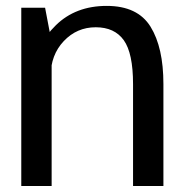

<svg xmlns="http://www.w3.org/2000/svg" viewBox="-20 -618 622 638"><path d="M50.7 0H151.6V-477.9L129.8 -592.4H50.7ZM422.1 0H523V-338.8Q523 -460.2 480.2 -529.3Q437.4 -598.4 334.6 -598.4Q231 -598.4 165.4 -533.9Q99.7 -469.4 99.7 -396.7L148.4 -365.3Q148.4 -435.3 191.9 -481.4Q235.4 -527.4 298.1 -527.4Q360.6 -527.4 391.3 -484.4Q422.1 -441.4 422.1 -338.3Z"/></svg>

Font: Anybody Thin
Style: Regular
Weight: 100
Designer: Tyler Finck
Foundry: Etcetera Type Company
Version: Version 1.114;gftools[0.9.25]